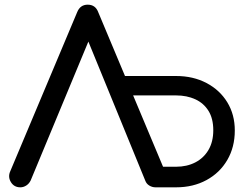

<svg xmlns="http://www.w3.org/2000/svg" viewBox="-20 -801 1067 821"><path d="M647 0 637 -88H733Q779 -88 815 -106.5Q851 -125 871.5 -160Q892 -195 892 -244Q892 -294 871.5 -327Q851 -360 815 -376.5Q779 -393 733 -393H507L471 -476H733Q806 -476 863 -446Q920 -416 952 -363.5Q984 -311 984 -243Q984 -172 952 -117Q920 -62 863 -31Q806 0 733 0ZM67 0Q40 0 26.5 -22.5Q13 -45 24 -69L310 -749Q323 -781 355 -781Q388 -781 400 -749L686 -67Q697 -42 684 -21Q671 0 645 0Q631 0 618.5 -7.5Q606 -15 601 -29L342 -662H374L111 -29Q104 -15 92 -7.5Q80 0 67 0Z"/></svg>

Font: Comfortaa SemiBold
Style: Regular
Weight: 600
Designer: Johan Aakerlund
Foundry: Johan Aakerlund
Version: Version 3.104; ttfautohint (v1.8.1.43-b0c9)